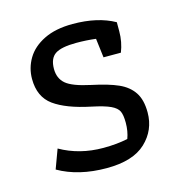

<svg xmlns="http://www.w3.org/2000/svg" viewBox="-80 -550 590 630"><g transform="rotate(-15 215.0 -235.0)"><path d="M44 -31 68 -96Q133 -59 214 -59Q260 -59 297 -67Q306 -91 306 -120Q306 -146 300 -159Q294 -172 274 -181.5Q254 -191 211 -200Q129 -217 87.5 -247Q46 -277 46 -338Q46 -375 65 -407Q84 -439 123.5 -458.5Q163 -478 221 -478Q306 -478 363 -446V-415Q363 -379 350 -346H291L283 -411Q251 -415 217 -415Q166 -415 145 -401Q124 -387 124 -351Q124 -319 145.5 -300.5Q167 -282 228 -269Q285 -257 317.5 -242.5Q350 -228 367 -202.5Q384 -177 384 -134Q384 -74 340.5 -33Q297 8 208 8Q112 8 44 -31Z"/></g></svg>

Font: Athiti Medium
Style: Regular
Weight: 500
Designer: CadsonDemak Team
Foundry: CadsonDemak
Version: Version 1.032